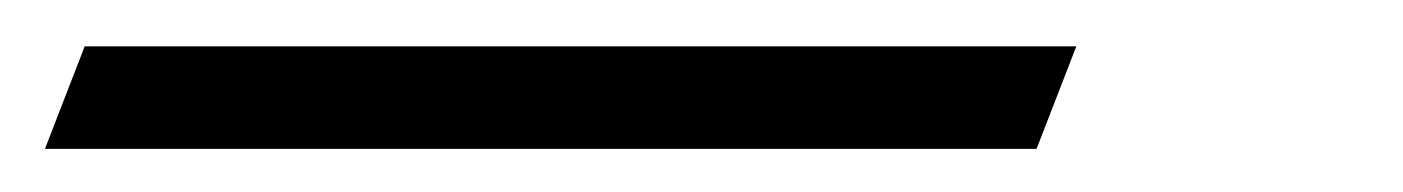

<svg xmlns="http://www.w3.org/2000/svg" viewBox="-38 -20 621 85"><path d="M-0.5 0.5H438.5L420.9 45.9H-18.1Z"/></svg>

Font: Petit Formal Script
Style: Regular
Weight: 400
Version: Version 1.001; ttfautohint (v0.8) -G 200 -r 50